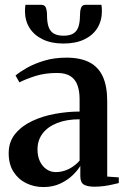

<svg xmlns="http://www.w3.org/2000/svg" viewBox="-20 -766 524 796"><path d="M160 9.5Q121.5 9.5 88.8 -6.5Q56 -22.5 36 -53.8Q16 -85 16 -131Q16 -178 43 -211Q70 -244 113.8 -264.5Q157.5 -285 209.2 -294.2Q261 -303.5 310 -303.5V-355Q310 -388 301.2 -412.5Q292.5 -437 272.2 -450.2Q252 -463.5 216.5 -463.5Q166.5 -463.5 126.5 -450.8Q86.5 -438 60.5 -424.5L44.5 -453Q61.5 -467.5 91.8 -484.8Q122 -502 163.5 -514.5Q205 -527 255.5 -527Q313.5 -527 351 -507.5Q388.5 -488 406.5 -448Q424.5 -408 424.5 -346.5V-34L472.5 -30.5V-7Q461.5 -4.5 445.5 -0.8Q429.5 3 410.2 5.5Q391 8 371.5 8Q343 8 328 -0.5Q313 -9 313 -35.5V-78.5Q303.5 -61.5 282.5 -40.8Q261.5 -20 230.5 -5.2Q199.5 9.5 160 9.5ZM211 -52.5Q239.5 -52.5 265 -65.2Q290.5 -78 310 -100V-271.5Q256.5 -271.5 217.5 -256.2Q178.5 -241 157 -213Q135.5 -185 135.5 -146.5Q135.5 -117.5 145.8 -96.5Q156 -75.5 173.2 -64Q190.5 -52.5 211 -52.5ZM151.5 -746Q166 -746 170.5 -733.5Q175 -721 175 -701.5Q175 -674 181.2 -655.2Q187.5 -636.5 202.5 -627.2Q217.5 -618 243.5 -618Q269.5 -618 284.2 -627.2Q299 -636.5 305.2 -655.2Q311.5 -674 311.5 -701.5Q311.5 -721 316 -733.5Q320.5 -746 334.5 -746H400.5Q401.5 -740 402 -733.5Q402.5 -727 402.5 -720.5Q402.5 -680.5 384 -650.2Q365.5 -620 329.8 -602.8Q294 -585.5 243 -585.5Q193 -585.5 157.2 -602.8Q121.5 -620 102.5 -650.2Q83.5 -680.5 83.5 -720.5Q83.5 -727 84 -733.2Q84.5 -739.5 85.5 -746Z"/></svg>

Font: Merriweather 120pt SemiBold
Style: Regular
Weight: 600
Version: Version 2.100